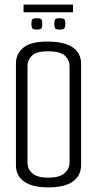

<svg xmlns="http://www.w3.org/2000/svg" viewBox="-20 -808 419 831"><path d="M189 3Q120 3 84.5 -22Q49 -47 49 -93V-534Q49 -575 81.5 -602Q114 -629 189 -628Q264 -627 297.5 -601Q331 -575 331 -533V-94Q331 -48 295.5 -22.5Q260 3 189 3ZM189 -39Q237 -39 259 -58Q281 -77 281 -106V-522Q281 -547 261.5 -566.5Q242 -586 187 -586Q137 -586 118 -567Q99 -548 99 -523V-105Q99 -76 120.5 -57.5Q142 -39 189 -39ZM238 -680Q221 -680 218 -686.5Q215 -693 215 -704Q215 -718 218 -723.5Q221 -729 238 -729Q256 -729 259.5 -723.5Q263 -718 263 -704Q263 -693 259.5 -686.5Q256 -680 238 -680ZM139 -680Q122 -680 119 -686.5Q116 -693 116 -704Q116 -718 119 -723.5Q122 -729 139 -729Q157 -729 160 -723.5Q163 -718 163 -704Q163 -693 160 -686.5Q157 -680 139 -680ZM82 -755V-788H296V-755Z"/></svg>

Font: Smooch Sans Thin
Style: Regular
Weight: 400
Version: Version 1.010